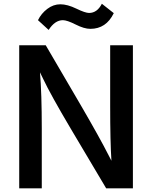

<svg xmlns="http://www.w3.org/2000/svg" viewBox="-20 -992 820 1039"><path d="M84 27.3V-747.1H227.5L417 -422.9Q520.5 -245.1 567.4 -152.3L583 -122.1Q576.2 -223.6 576.2 -421.9V-747.1H699.2V27.3H554.7L363.3 -294.9Q253.9 -479.5 212.9 -566.4L196.3 -600.6Q206.1 -486.3 206.1 -296.9V27.3ZM185.5 -882.8Q203.1 -918.9 235.8 -943.8Q268.6 -968.8 306.6 -968.8Q344.7 -968.8 393.1 -945.3Q441.4 -921.9 461.9 -921.9Q505.9 -921.9 531.2 -971.7L595.7 -920.9Q554.7 -835.9 468.8 -835.9Q435.5 -835.9 389.2 -859.4Q342.8 -882.8 320.3 -882.8Q277.3 -882.8 243.2 -830.1Z"/></svg>

Font: GenEi M Gothic v2 Medium
Style: Regular
Weight: 500
Version: Version 2.0